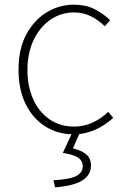

<svg xmlns="http://www.w3.org/2000/svg" viewBox="-20 -560 532 819"><path d="M59 -262Q59 -352 92 -413Q125 -474 178.5 -507Q232 -540 296 -540Q345 -540 381.5 -522Q418 -504 450 -474L427 -448Q398 -476 366 -491.5Q334 -507 296 -507Q240 -507 194.5 -475.5Q149 -444 123 -388.5Q97 -333 97 -262Q97 -191 122 -136Q147 -81 192 -50.5Q237 -20 296 -20Q375 -20 442 -83L463 -57Q384 13 295 13Q227 13 173.5 -20.5Q120 -54 89.5 -116Q59 -178 59 -262ZM307 190Q333 175 333 150Q333 126 313 112.5Q293 99 248 92L292 -2H324L291 73Q329 82 348.5 99Q368 116 368 147Q368 228 215 239L208 209Q279 205 307 190Z"/></svg>

Font: Merged Yaku Han JP Thin
Style: Regular
Weight: 250
Designer: Ryoko NISHIZUKA 西塚涼子 (kana, bopomofo & ideographs); Paul D. Hunt (Latin, Greek & Cyrillic); Sandoll Communications 산돌커뮤니
Foundry: Adobe
Version: Version 2.004